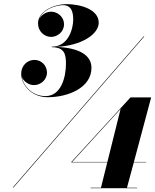

<svg xmlns="http://www.w3.org/2000/svg" viewBox="-20 -830 770 952"><path d="M433.5 -493.5C433.5 -556 373.5 -593.5 257.5 -597.5C384.5 -603 469.5 -660.5 469.5 -717.5C469.5 -784 377.5 -809.5 310.5 -809.5C249.5 -809.5 168.5 -775.5 168.5 -714C168.5 -674.5 200 -647 233.5 -647C263.5 -647 297.5 -671 297.5 -710C297.5 -746 266 -772 233.5 -772C210.5 -772 185 -757.5 174.5 -735.5C190.5 -783 257.5 -804.5 292.5 -804.5C334 -804.5 343 -771 343 -732.5C343 -694 323 -598.5 236.5 -598.5V-596C302 -596 307 -557.5 307 -513C307 -447.5 283 -353.5 205.5 -353.5C140.5 -353.5 97 -401.5 88.5 -448C97.5 -425.5 123 -408 149 -408C182 -408 213 -435.5 213 -469.5C213 -506 184.5 -533 151 -533C115 -533 85 -504 85 -464.5C85 -412 132.5 -348 217.5 -348C317 -348 433.5 -394.5 433.5 -493.5ZM692.5 -650 43 100H46.5L696 -650ZM660 101H609.5L643.5 -25H705V-27H644L729.5 -347H627L332 -25H512L480.5 101H429V103H660ZM337.5 -27 578 -290 512.5 -27Z"/></svg>

Font: Bodoni* 48pt Fatface
Style: Italic
Weight: 900
Italic angle: -13°
Version: Version 2.3